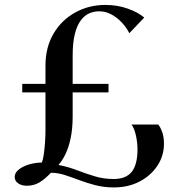

<svg xmlns="http://www.w3.org/2000/svg" viewBox="-20 -772 752 798"><path d="M453.5 7Q412.5 7 376.8 -2.2Q341 -11.5 309.2 -23.5Q277.5 -35.5 248.5 -44.8Q219.5 -54 191.5 -54Q168.5 -29 145 -14.5Q121.5 0 92 0Q69.5 0 55.2 -10.2Q41 -20.5 41 -36.5Q41 -53 57 -66.5Q73 -80 99 -88Q125 -96 154 -96.5Q158.5 -107.5 161.8 -129Q165 -150.5 167 -177.8Q169 -205 169 -231V-388H72.5V-423.5H169V-499Q169 -575.5 202.5 -632.2Q236 -689 292.8 -720.2Q349.5 -751.5 417.5 -751.5Q468.5 -751.5 511 -736.2Q553.5 -721 579.5 -699L517.5 -634Q505.5 -658 486.2 -678.5Q467 -699 443 -712Q419 -725 392 -725Q370.5 -725 351 -716.5Q331.5 -708 315.8 -687.2Q300 -666.5 291 -630.5Q282 -594.5 282 -539.5V-423.5H431V-388H282V-289Q282 -236.5 273.5 -197Q265 -157.5 251.5 -130.2Q238 -103 223 -86.5Q264 -78.5 301 -64.2Q338 -50 374.8 -39Q411.5 -28 452 -28Q504 -28 527.8 -58.2Q551.5 -88.5 551.5 -151.5Q551.5 -179.5 544.8 -209.5Q538 -239.5 526.5 -254.5H637.5Q646.5 -244 654 -223.5Q661.5 -203 661.5 -175Q661.5 -124.5 634.2 -83.2Q607 -42 560 -17.5Q513 7 453.5 7Z"/></svg>

Font: Merriweather 144pt Medium
Style: Regular
Weight: 500
Version: Version 2.100